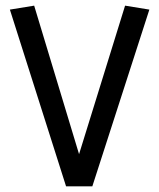

<svg xmlns="http://www.w3.org/2000/svg" viewBox="-20 -660 564 680"><path d="M509 -626 307 0H214L15 -626L101 -640L260 -114L423 -640Z"/></svg>

Font: FiraGO
Style: Regular
Weight: 400
Designer: bBox Type
Foundry: bBox Type GmbH
Version: Version 1.001;April 20, 2020;FontCreator 12.0.0.2555 64-bit